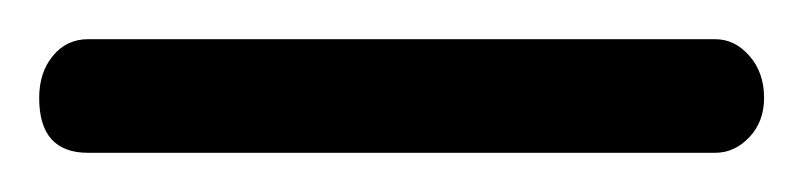

<svg xmlns="http://www.w3.org/2000/svg" viewBox="-37 -20 410 98"><path d="M-17 30C-17 48.7 -8.7 58 8 58H328C334.7 58 340.5 55.3 345.5 50C350.5 44.7 353 38 353 30C353 21.3 350.5 14.2 345.5 8.5C340.5 2.8 334.7 0 328 0H8C0.7 0 -5.3 2.8 -10 8.5C-14.7 14.2 -17 21.3 -17 30Z"/></svg>

Font: Terminal Dosis
Style: Book
Weight: 400
Designer: EdgarTolentino, PabloImpallari, IginoMarini
Foundry: EdgarTolentino, PabloImpallari, IginoMarini
Version: Version 1.006